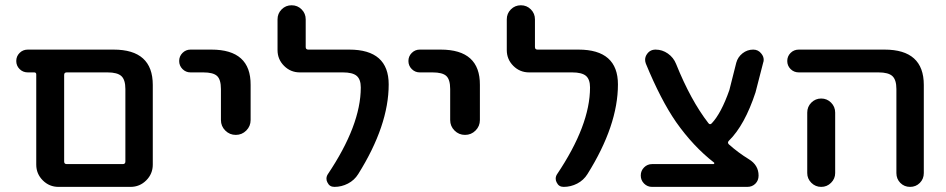

<svg xmlns="http://www.w3.org/2000/svg" viewBox="-20 -734 3605 732"><path d="M220.7 -21.5H203.1Q168 -21.5 143.1 -46.4Q118.2 -71.3 118.2 -106.4V-450.2Q118.2 -458 110.4 -458H85.9Q67.4 -458 54.7 -470.7Q42 -483.4 42 -501.5Q42 -519.5 54.7 -532.2Q67.4 -544.9 85.9 -544.9H413.1Q562.5 -544.9 562.5 -410.2V-106.4Q562.5 -71.3 537.6 -46.4Q512.7 -21.5 477.5 -21.5ZM458 -394.5Q458 -429.7 442.9 -443.8Q427.7 -458 389.6 -458H234.4Q224.6 -458 224.6 -448.2V-118.2Q224.6 -108.4 234.4 -108.4H448.2Q458 -108.4 458 -118.2Z M706.1 -458Q688.5 -458 675.8 -470.7Q663.1 -483.4 663.1 -501.5Q663.1 -519.5 675.8 -532.2Q688.5 -544.9 706.1 -544.9H786.1Q936.5 -544.9 935.5 -410.2V-276.4Q935.5 -252.9 918.9 -236.3Q902.3 -219.7 878.9 -219.7Q855.5 -219.7 838.9 -236.3Q822.3 -252.9 822.3 -276.4V-394.5Q822.3 -430.7 807.6 -444.3Q793 -458 754.9 -458Z M1311.5 -544.9Q1461.9 -544.9 1461.9 -412.1Q1461.9 -255.9 1345.7 -70.3Q1331.1 -46.9 1306.6 -34.2Q1282.2 -21.5 1254.9 -21.5Q1236.3 -21.5 1228.5 -38.1Q1224.6 -44.9 1224.6 -52.7Q1224.6 -61.5 1229.5 -69.3Q1355.5 -256.8 1355.5 -400.4Q1355.5 -431.6 1339.8 -444.8Q1324.2 -458 1287.1 -458H1123Q1087.9 -458 1063 -482.9Q1038.1 -507.8 1038.1 -543V-660.2Q1038.1 -682.6 1053.7 -698.2Q1069.3 -713.9 1091.8 -713.9Q1114.3 -713.9 1129.9 -698.2Q1145.5 -682.6 1145.5 -660.2V-554.7Q1145.5 -544.9 1155.3 -544.9Z M1580.1 -458Q1562.5 -458 1549.8 -470.7Q1537.1 -483.4 1537.1 -501.5Q1537.1 -519.5 1549.8 -532.2Q1562.5 -544.9 1580.1 -544.9H1660.2Q1810.5 -544.9 1809.6 -410.2V-276.4Q1809.6 -252.9 1793 -236.3Q1776.4 -219.7 1752.9 -219.7Q1729.5 -219.7 1712.9 -236.3Q1696.3 -252.9 1696.3 -276.4V-394.5Q1696.3 -430.7 1681.6 -444.3Q1667 -458 1628.9 -458Z M2185.5 -544.9Q2335.9 -544.9 2335.9 -412.1Q2335.9 -255.9 2219.7 -70.3Q2205.1 -46.9 2180.7 -34.2Q2156.2 -21.5 2128.9 -21.5Q2110.4 -21.5 2102.5 -38.1Q2098.6 -44.9 2098.6 -52.7Q2098.6 -61.5 2103.5 -69.3Q2229.5 -256.8 2229.5 -400.4Q2229.5 -431.6 2213.9 -444.8Q2198.2 -458 2161.1 -458H1997.1Q1961.9 -458 1937 -482.9Q1912.1 -507.8 1912.1 -543V-660.2Q1912.1 -682.6 1927.7 -698.2Q1943.4 -713.9 1965.8 -713.9Q1988.3 -713.9 2003.9 -698.2Q2019.5 -682.6 2019.5 -660.2V-554.7Q2019.5 -544.9 2029.3 -544.9Z M2700.2 -108.4Q2702.1 -108.4 2703.1 -110.8Q2704.1 -113.3 2702.1 -114.3Q2623 -175.8 2557.6 -268.6Q2499 -353.5 2442.4 -491.2Q2439.5 -499 2439.5 -505.9Q2439.5 -517.6 2446.3 -527.3Q2458 -544.9 2479.5 -544.9Q2504.9 -544.9 2526.4 -529.8Q2547.9 -514.6 2557.6 -490.2Q2613.3 -351.6 2680.7 -264.6Q2686.5 -256.8 2693.4 -263.7Q2729.5 -301.8 2760.7 -390.6L2787.1 -495.1Q2793 -516.6 2811 -530.8Q2829.1 -544.9 2851.6 -544.9Q2871.1 -544.9 2882.8 -529.3Q2891.6 -518.6 2891.6 -505.9Q2891.6 -500 2889.6 -495.1L2860.4 -381.8Q2819.3 -256.8 2758.8 -197.3Q2752 -190.4 2758.8 -183.6Q2793.9 -152.3 2835 -127Q2872.1 -104.5 2872.1 -64.5Q2872.1 -45.9 2859.9 -33.7Q2847.7 -21.5 2829.1 -21.5H2465.8Q2448.2 -21.5 2435.5 -34.2Q2422.9 -46.9 2422.9 -64.9Q2422.9 -83 2435.5 -95.7Q2448.2 -108.4 2465.8 -108.4Z M3025.4 -458Q3006.8 -458 2994.1 -470.7Q2981.4 -483.4 2981.4 -501.5Q2981.4 -519.5 2994.1 -532.2Q3006.8 -544.9 3025.4 -544.9H3352.5Q3502 -544.9 3502 -410.2V-74.2Q3502 -51.8 3486.8 -36.6Q3471.7 -21.5 3449.7 -21.5Q3427.7 -21.5 3412.6 -36.6Q3397.5 -51.8 3397.5 -74.2V-394.5Q3397.5 -429.7 3382.3 -443.8Q3367.2 -458 3329.1 -458ZM3164.1 -304.7V-124V-74.2Q3164.1 -52.7 3148.4 -37.1Q3132.8 -21.5 3110.8 -21.5Q3088.9 -21.5 3073.2 -37.1Q3057.6 -52.7 3057.6 -74.2V-124V-304.7Q3057.6 -327.1 3073.2 -342.8Q3088.9 -358.4 3110.8 -358.4Q3132.8 -358.4 3148.4 -342.8Q3164.1 -327.1 3164.1 -304.7Z"/></svg>

Font: Gen Jyuu GothicX Medium
Style: Regular
Weight: 500
Designer: Ryoko NISHIZUKA (kana &amp; ideographs); Paul D. Hunt (Latin, Greek &amp; Cyrillic); Wenlong ZHANG (bopomofo); Sandoll C
Version: Version 1.058.20140828